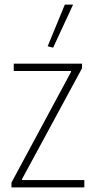

<svg xmlns="http://www.w3.org/2000/svg" viewBox="-20 -818 418 838"><path d="M30 -21 290 -504V-508H40V-540H338V-520L76 -36V-32H348V0H30ZM188 -616 263 -798H299L212 -610Z"/></svg>

Font: Encode Sans Compressed
Style: Thin
Weight: 100
Designer: Pablo Impallari, Andres Torresi
Foundry: Pablo Impallari, Andres Torresi
Version: Version 1.000; ttfautohint (v1.00) -l 8 -r 50 -G 200 -x 14 -